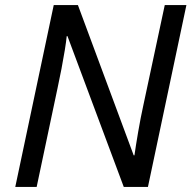

<svg xmlns="http://www.w3.org/2000/svg" viewBox="-20 -734 752 754"><path d="M40 0 191 -714H286L505 -124H508Q513 -160 522.5 -215.5Q532 -271 543 -321L627 -714H712L561 0H466L245 -592H242Q240 -571 234.5 -537Q229 -503 221.5 -464Q214 -425 206 -388L124 0Z"/></svg>

Font: Noto Sans IKEA
Style: Italic
Weight: 400
Italic angle: -12°
Designer: Monotype Design Team
Foundry: Monotype Imaging Inc.
Version: Version 2.001